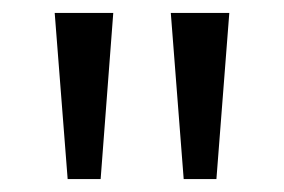

<svg xmlns="http://www.w3.org/2000/svg" viewBox="-20 -734 441 298"><path d="M155.8 -713.9 136.2 -456.1H85L64.9 -713.9ZM335.9 -713.9 315.9 -456.1H265.1L245.1 -713.9Z"/></svg>

Font: f2_32663 
Style: Regular
Weight: 400
Foundry: Ascender Corporation
Version: Version 1.10